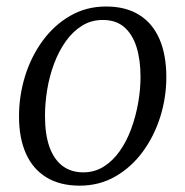

<svg xmlns="http://www.w3.org/2000/svg" viewBox="-20 -576 585 606"><path d="M315 -555.5Q376.5 -555.5 419 -529.2Q461.5 -503 483.2 -453Q505 -403 505 -332.5Q505 -268.5 485.8 -207.2Q466.5 -146 430.5 -97Q394.5 -48 344 -19Q293.5 10 231.5 10Q170 10 127.2 -15.8Q84.5 -41.5 62.2 -90.5Q40 -139.5 40 -208.5Q40 -274 59.2 -336Q78.5 -398 114.8 -447.5Q151 -497 201.8 -526.2Q252.5 -555.5 315 -555.5ZM304.5 -513Q268 -513 238.8 -494.8Q209.5 -476.5 187.5 -445.5Q165.5 -414.5 150.8 -375.2Q136 -336 129 -293.2Q122 -250.5 122 -210Q122 -151.5 136.2 -112Q150.5 -72.5 177.5 -52.2Q204.5 -32 243 -32Q278.5 -32 307.5 -50.2Q336.5 -68.5 358.2 -99.5Q380 -130.5 394.2 -169.5Q408.5 -208.5 416 -250.8Q423.5 -293 423.5 -333Q423.5 -387.5 410.8 -427.8Q398 -468 372 -490.5Q346 -513 304.5 -513Z"/></svg>

Font: Merriweather 48pt Light
Style: Italic
Weight: 300
Italic angle: -7.8°
Version: Version 2.101